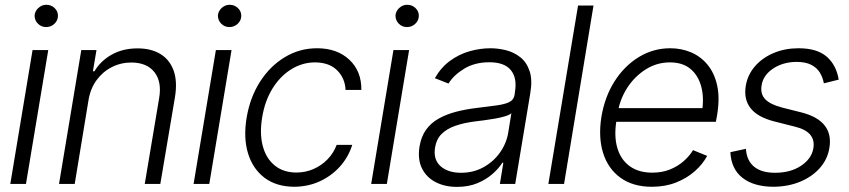

<svg xmlns="http://www.w3.org/2000/svg" viewBox="-20 -750 3462 783"><path d="M22 0 112.8 -545.9H176.8L85.9 0ZM168 -639.6Q148.4 -639.6 134.8 -653.3Q121.1 -667 121.1 -686.5Q122.1 -704.1 136.2 -717.3Q150.4 -730.5 168.9 -730.5Q189 -730.5 202.9 -717Q216.8 -703.6 216.3 -684.6Q215.8 -666 201.7 -652.8Q187.5 -639.6 168 -639.6Z M340.8 -340.8 284.7 0H220.7L311.5 -545.9H373.5L358.9 -459.5H365.2Q390.6 -502 435.8 -527.3Q481 -552.7 541 -552.7Q596.2 -552.7 634 -529.8Q671.9 -506.8 688 -462.4Q704.1 -418 693.4 -353L633.8 0H570.3L628.9 -349.1Q640.6 -416 610.1 -455.3Q579.6 -494.6 516.1 -495.1Q473.1 -495.1 436 -476.3Q398.9 -457.5 373.8 -423.1Q348.6 -388.7 340.8 -340.8Z M769.5 0 860.4 -545.9H924.3L833.5 0ZM915.5 -639.6Q896 -639.6 882.3 -653.3Q868.7 -667 868.7 -686.5Q869.6 -704.1 883.8 -717.3Q897.9 -730.5 916.5 -730.5Q936.5 -730.5 950.4 -717Q964.4 -703.6 963.9 -684.6Q963.4 -666 949.2 -652.8Q935.1 -639.6 915.5 -639.6Z M1180.2 11.7Q1106.4 11.2 1058.3 -25.4Q1010.3 -62 991.2 -125.5Q972.2 -189 985.8 -270Q999.5 -352.5 1040.3 -416.5Q1081.1 -480.5 1141.4 -516.8Q1201.7 -553.2 1272.9 -553.2Q1355 -553.2 1404.8 -506.3Q1454.6 -459.5 1453.6 -383.3H1389.2Q1387.2 -430.7 1355.2 -462.9Q1323.2 -495.1 1265.1 -495.6Q1212.9 -495.6 1167.5 -467.3Q1122.1 -439 1091.1 -388.7Q1060.1 -338.4 1049.3 -272Q1038.1 -206.1 1051.5 -155Q1064.9 -104 1100.3 -75.2Q1135.7 -46.4 1189 -46.4Q1225.1 -46.4 1257.6 -60.3Q1290 -74.2 1314.9 -99.4Q1339.8 -124.5 1353 -159.2H1416.5Q1400.9 -109.4 1366.5 -71Q1332 -32.7 1284.4 -10.7Q1236.8 11.2 1180.2 11.7Z M1493.7 0 1584.5 -545.9H1648.4L1557.6 0ZM1639.6 -639.6Q1620.1 -639.6 1606.4 -653.3Q1592.8 -667 1592.8 -686.5Q1593.8 -704.1 1607.9 -717.3Q1622.1 -730.5 1640.6 -730.5Q1660.6 -730.5 1674.6 -717Q1688.5 -703.6 1688 -684.6Q1687.5 -666 1673.3 -652.8Q1659.2 -639.6 1639.6 -639.6Z M1843.8 12.2Q1794.4 12.2 1756.8 -7.1Q1719.2 -26.4 1700.9 -63.2Q1682.6 -100.1 1690.9 -152.8Q1697.8 -193.4 1717.5 -220.9Q1737.3 -248.5 1768.6 -266.1Q1799.8 -283.7 1839.8 -294.2Q1879.9 -304.7 1926.8 -310.1Q1973.6 -315.9 2006.1 -320.3Q2038.6 -324.7 2056.9 -333.7Q2075.2 -342.8 2078.6 -363.3L2080.1 -376Q2089.4 -432.1 2063.2 -464.1Q2037.1 -496.1 1975.6 -496.1Q1916.5 -496.1 1873.3 -470Q1830.1 -443.8 1809.1 -409.2L1753.4 -431.2Q1778.8 -475.6 1815.9 -502.4Q1853 -529.3 1895.8 -541.3Q1938.5 -553.2 1980 -553.2Q2011.2 -553.2 2043.5 -545.2Q2075.7 -537.1 2101.6 -516.8Q2127.4 -496.6 2139.6 -460.7Q2151.9 -424.8 2142.6 -370.1L2081.1 0H2018.6L2032.7 -86.4H2028.8Q2013.7 -62.5 1987.5 -39.8Q1961.4 -17.1 1925.5 -2.4Q1889.6 12.2 1843.8 12.2ZM1860.4 -45.4Q1910.6 -45.4 1951.4 -67.9Q1992.2 -90.3 2018.8 -127.7Q2045.4 -165 2052.7 -209.5L2065.4 -288.1Q2057.6 -281.2 2040 -275.9Q2022.5 -270.5 2000.7 -266.6Q1979 -262.7 1956.8 -259.8Q1934.6 -256.8 1918 -254.9Q1871.1 -249 1836.4 -236.8Q1801.8 -224.6 1780.8 -203.6Q1759.8 -182.6 1754.4 -149.4Q1746.1 -100.1 1776.1 -72.8Q1806.2 -45.4 1860.4 -45.4Z M2400.4 -727.5 2280.3 0H2216.3L2337.4 -727.5Z M2638.7 11.7Q2561.5 11.7 2510.7 -24.9Q2460 -61.5 2439.7 -125.7Q2419.4 -189.9 2432.6 -273.4Q2446.3 -355.5 2486.3 -418.5Q2526.4 -481.4 2585.2 -517.3Q2644 -553.2 2713.4 -553.2Q2758.8 -553.2 2798.1 -536.6Q2837.4 -520 2865.5 -486.1Q2893.6 -452.1 2904.8 -400.9Q2916 -349.6 2904.3 -279.8L2899.4 -253.4H2473.1L2482.4 -309.1H2875L2842.3 -290Q2852.1 -349.1 2840.1 -395.5Q2828.1 -441.9 2796.1 -468.8Q2764.2 -495.6 2711.9 -495.6Q2658.7 -495.6 2613.8 -467.3Q2568.8 -439 2538.8 -393.1Q2508.8 -347.2 2499.5 -292.5L2494.1 -259.8Q2483.4 -194.3 2497.6 -146.5Q2511.7 -98.6 2548.1 -72.3Q2584.5 -45.9 2640.1 -45.9Q2680.2 -45.9 2712.2 -58.8Q2744.1 -71.8 2768.1 -92.8Q2792 -113.8 2806.2 -137.7L2863.8 -114.3Q2845.7 -80.1 2813.2 -51.5Q2780.8 -22.9 2736.6 -5.6Q2692.4 11.7 2638.7 11.7Z M3400.4 -425.3 3339.8 -410.2Q3335.4 -434.6 3323.2 -454.3Q3311 -474.1 3288.1 -485.8Q3265.1 -497.6 3228 -497.6Q3172.9 -497.1 3132.6 -470.2Q3092.3 -443.4 3085.9 -401.9Q3080.1 -367.2 3100.3 -345.7Q3120.6 -324.2 3168.9 -311.5L3248.5 -291.5Q3314.9 -274.4 3343.3 -238Q3371.6 -201.7 3362.3 -146.5Q3355 -100.6 3323.5 -64.9Q3292 -29.3 3243.2 -9Q3194.3 11.2 3133.8 11.7Q3053.7 11.2 3007.8 -24.9Q2961.9 -61 2958.5 -129.4L3022 -143.1Q3024.9 -95.2 3055.2 -70.3Q3085.4 -45.4 3140.6 -45.4Q3204.1 -45.4 3247.1 -74.2Q3290 -103 3296.9 -145Q3302.7 -178.2 3284.4 -200.4Q3266.1 -222.7 3222.2 -233.4L3137.2 -254.9Q3068.8 -272.5 3040.5 -309.3Q3012.2 -346.2 3021.5 -400.9Q3029.3 -445.8 3059.3 -480.2Q3089.4 -514.6 3135.3 -533.9Q3181.2 -553.2 3236.3 -553.2Q3312 -553.2 3351.3 -519Q3390.6 -484.9 3400.4 -425.3Z"/></svg>

Font: Inter Tight Light
Style: Italic
Weight: 300
Italic angle: -9.39999°
Designer: Rasmus Andersson
Foundry: rsms
Version: Version 3.004